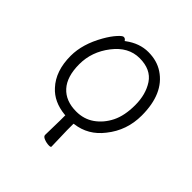

<svg xmlns="http://www.w3.org/2000/svg" viewBox="-175 -613 913 913"><g transform="rotate(45 281.0 -156.5)"><path d="M290 168Q273 168 256 161Q241 155 241 145L243 46V16V11H238Q160 3 116 -46Q61 -105 61 -207Q61 -286 110 -372Q130 -407 150 -429Q168 -449 176 -449Q185 -449 190 -442L193 -438L197 -441Q251 -481 309.5 -481Q368 -481 410 -453Q501 -393 501 -245Q501 -145 440 -69Q413 -34 378.5 -14Q344 6 303 11L299 12V16V56L302 163Q302 168 290 168ZM267 -38Q318 -38 357 -65Q397 -93 420.5 -140Q444 -187 444 -258Q444 -330 411 -380Q377 -431 301 -431Q226 -431 172 -361Q118 -291 118 -208Q118 -124 157 -81Q196 -38 267 -38Z"/></g></svg>

Font: LXGW WenKai TC Light
Style: Regular
Weight: 300
Designer: LXGW / Fontworks Inc.
Foundry: LXGW / Fontworks Inc.
Version: Version 1.330